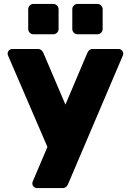

<svg xmlns="http://www.w3.org/2000/svg" viewBox="-20 -770 666 980"><path d="M300 190H169Q159 190 152 183Q145 176 145 166Q145 162 146 159L222 -20L20 -489Q19 -492 19 -496Q19 -506 26 -513Q33 -520 43 -520H174Q194 -520 203 -496L314 -236L424 -496Q433 -520 453 -520H585Q595 -520 602 -513Q609 -506 609 -496Q609 -492 608 -489L329 166Q320 190 300 190ZM252 -595H151Q140 -595 132 -603Q124 -611 124 -622V-723Q124 -734 132 -742Q140 -750 151 -750H252Q263 -750 271 -742Q279 -734 279 -723V-622Q279 -611 271 -603Q263 -595 252 -595ZM477 -595H376Q365 -595 357 -603Q349 -611 349 -622V-723Q349 -734 357 -742Q365 -750 376 -750H477Q488 -750 496 -742Q504 -734 504 -723V-622Q504 -611 496 -603Q488 -595 477 -595Z"/></svg>

Font: Rubik
Style: Regular
Weight: 700
Designer: Hubert & Fischer
Foundry: Hubert & Fischer
Version: Version 1.100